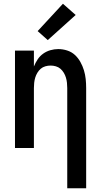

<svg xmlns="http://www.w3.org/2000/svg" viewBox="-20 -790 540 1025"><path d="M339 215V-320Q339 -334 337.5 -348Q336 -362 332 -375.5Q328 -389 320.5 -401.5Q313 -414 302.5 -423Q292 -432 278 -436Q264 -440 250 -440Q236 -440 222 -436Q208 -432 197.5 -423Q187 -414 179.5 -401.5Q172 -389 168 -375.5Q164 -362 162.5 -348Q161 -334 161 -320V0H60V-520H161V-435Q169 -455 181 -473Q193 -491 210.5 -503.5Q228 -516 249 -522Q270 -528 291 -528Q315 -528 338.5 -520.5Q362 -513 379.5 -497Q397 -481 409 -459.5Q421 -438 428 -415Q435 -392 437.5 -368Q440 -344 440 -320V215ZM235 -576 181 -624 316 -770 384 -710Z"/></svg>

Font: Zed Mono Semibold
Style: Regular
Weight: 600
Monospace: yes
Designer: Belleve Invis
Foundry: Belleve Invis
Version: Version 1.0.0; ttfautohint (v1.8.4)